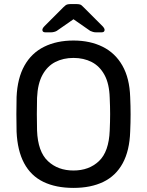

<svg xmlns="http://www.w3.org/2000/svg" viewBox="-20 -908 717 938"><path d="M339 10Q253 10 192 -19.5Q131 -49 98 -110.5Q65 -172 61 -265Q60 -309 60 -349.5Q60 -390 61 -434Q65 -526 99.5 -587.5Q134 -649 195.5 -679.5Q257 -710 339 -710Q420 -710 481.5 -679.5Q543 -649 578 -587.5Q613 -526 616 -434Q618 -390 618 -349.5Q618 -309 616 -265Q613 -172 579.5 -110.5Q546 -49 485 -19.5Q424 10 339 10ZM339 -75Q415 -75 463.5 -121Q512 -167 516 -270Q518 -315 518 -350.5Q518 -386 516 -430Q514 -499 490.5 -542Q467 -585 428 -605Q389 -625 339 -625Q289 -625 250 -605Q211 -585 187.5 -542Q164 -499 161 -430Q160 -386 160 -350.5Q160 -315 161 -270Q165 -167 214 -121Q263 -75 339 -75ZM202 -750Q187 -750 187 -762Q187 -770 198 -781L290 -873Q301 -884 308 -886Q315 -888 323 -888H355Q364 -888 371 -886Q378 -884 388 -873L480 -781Q491 -770 491 -762Q491 -750 476 -750H449Q442 -750 434.5 -752Q427 -754 421 -757L339 -814L257 -757Q252 -754 244 -752Q236 -750 229 -750Z"/></svg>

Font: Rubik Light
Style: Regular
Weight: 400
Version: Version 2.101